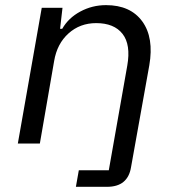

<svg xmlns="http://www.w3.org/2000/svg" viewBox="-20 -554 677 741"><path d="M272.9 167 284.2 103H399.9L471.2 -300.8Q485.4 -381.8 452.9 -423.3Q420.4 -464.8 351.1 -464.8Q288.6 -464.8 244.4 -425Q200.2 -385.3 189 -318.8L133.8 0H48.8L141.1 -523.9H221.2L211.9 -442.9H220.2Q244.1 -484.9 290 -509.5Q335.9 -534.2 389.2 -534.2Q483.4 -534.2 529.1 -471.4Q574.7 -408.7 556.2 -301.8L485.8 90.8Q473.6 167 393.1 167Z"/></svg>

Font: Hubot Sans
Style: Italic
Weight: 400
Italic angle: -10°
Designer: Deni Anggara
Foundry: GitHub
Version: Version 1.001;gftools[0.9.31]